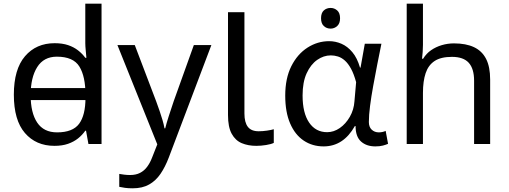

<svg xmlns="http://www.w3.org/2000/svg" viewBox="-20 -780 2756 1040"><path d="M104 -238V-303H480V-238ZM275 10Q175 10 115 -59.5Q55 -129 55 -267Q55 -405 115.5 -475.5Q176 -546 276 -546Q318 -546 349 -535.5Q380 -525 403 -507Q426 -489 442 -467H448Q447 -480 444.5 -505.5Q442 -531 442 -546V-760H530V0H459L446 -72H442Q426 -49 403 -30.5Q380 -12 348.5 -1Q317 10 275 10ZM289 -63Q374 -63 408.5 -109.5Q443 -156 443 -250V-266Q443 -366 410 -419.5Q377 -473 288 -473Q217 -473 181.5 -416.5Q146 -360 146 -265Q146 -169 181.5 -116Q217 -63 289 -63Z M616 -536H710L826 -231Q836 -204 844.5 -179Q853 -154 860 -130.5Q867 -107 871 -85H875Q881 -110 894 -150.5Q907 -191 921 -232L1030 -536H1125L894 74Q875 124 849.5 161.5Q824 199 787.5 219.5Q751 240 699 240Q675 240 657 237.5Q639 235 626 232V162Q637 164 652.5 166Q668 168 685 168Q716 168 738.5 156.5Q761 145 777 123.5Q793 102 804 73L832 2Z M1368 10Q1324 10 1289.5 -4.5Q1255 -19 1235 -55.5Q1215 -92 1215 -157V-714H1304V-165Q1304 -117 1322.5 -93Q1341 -69 1381 -69Q1403 -69 1426.5 -72.5Q1450 -76 1463 -80V-6Q1449 1 1421.5 5.5Q1394 10 1368 10Z M1771 -737Q1791 -737 1806.5 -723.5Q1822 -710 1822 -681Q1822 -653 1806.5 -639Q1791 -625 1771 -625Q1749 -625 1734 -639Q1719 -653 1719 -681Q1719 -710 1734 -723.5Q1749 -737 1771 -737ZM1733 13Q1672 13 1625 -18.5Q1578 -50 1551.5 -111.5Q1525 -173 1525 -262Q1525 -356 1558 -421.5Q1591 -487 1645.5 -522Q1700 -557 1763 -557Q1797 -557 1829.5 -543Q1862 -529 1888.5 -497.5Q1915 -466 1930 -414H1933L1956 -543H2046Q2035 -490 2023.5 -431Q2012 -372 2001.5 -314.5Q1991 -257 1984.5 -206.5Q1978 -156 1978 -119Q1978 -92 1993.5 -77.5Q2009 -63 2032 -63Q2041 -63 2051 -65Q2061 -67 2069 -71L2082 -1Q2071 4 2054 8.5Q2037 13 2013 13Q1965 13 1935.5 -13.5Q1906 -40 1906 -97H1902Q1840 13 1733 13ZM1752 -64Q1788 -64 1820.5 -86.5Q1853 -109 1875 -147.5Q1897 -186 1900 -232L1909 -335Q1897 -379 1881.5 -407.5Q1866 -436 1848 -452Q1830 -468 1810.5 -474Q1791 -480 1772 -480Q1733 -480 1698 -455.5Q1663 -431 1641 -383Q1619 -335 1619 -263Q1619 -168 1654.5 -116Q1690 -64 1752 -64Z M2271 -537Q2271 -518 2269.5 -498Q2268 -478 2266 -462H2272Q2289 -490 2315 -508Q2341 -526 2373 -535.5Q2405 -545 2439 -545Q2504 -545 2547.5 -524.5Q2591 -504 2613 -461Q2635 -418 2635 -349V0H2548V-343Q2548 -408 2519 -440Q2490 -472 2428 -472Q2368 -472 2334 -449.5Q2300 -427 2285.5 -383.5Q2271 -340 2271 -277V0H2183V-760H2271Z"/></svg>

Font: hexumalayalam05
Style: Book
Weight: 400
Designer: Jelle Bosma - Monotype Design Team
Foundry: Monotype Imaging Inc.
Version: Version 2.003